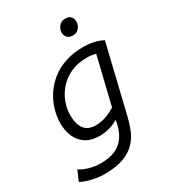

<svg xmlns="http://www.w3.org/2000/svg" viewBox="-258 -840 1017 1140"><g transform="rotate(-30 251.0 -270.5)"><path d="M114 188Q78 188 34 178Q-10 168 -40 151L-10 82Q13 99 51.5 110Q90 121 130 121Q219 121 266.5 80Q314 39 329 -34L334 -59Q305 -41 272 -32Q239 -23 206 -23Q148 -23 111 -47.5Q74 -72 56.5 -113Q39 -154 39 -203Q39 -250 53 -297Q67 -344 94.5 -386Q122 -428 163 -460.5Q204 -493 259 -511.5Q314 -530 383 -530Q408 -530 431.5 -526.5Q455 -523 476 -516.5Q497 -510 515 -500L404 -38Q393 7 376 47.5Q359 88 328 119.5Q297 151 245.5 169.5Q194 188 114 188ZM219 -89Q251 -89 286 -101Q321 -113 352 -133L430 -456Q416 -460 401 -462Q386 -464 370 -464Q305 -464 257 -441.5Q209 -419 177 -382Q145 -345 129.5 -302Q114 -259 114 -217Q114 -182 123 -153Q132 -124 154.5 -106.5Q177 -89 219 -89ZM366 -619Q340 -619 327.5 -633.5Q315 -648 315 -667Q315 -690 330.5 -709.5Q346 -729 374 -729Q400 -729 412 -715Q424 -701 424 -681Q424 -658 408.5 -638.5Q393 -619 366 -619Z"/></g></svg>

Font: Ubuntu Sans
Style: Italic
Weight: 400
Italic angle: -13.5°
Designer: Dalton Maag Ltd
Foundry: Dalton Maag Ltd
Version: Version 1.006